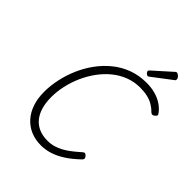

<svg xmlns="http://www.w3.org/2000/svg" viewBox="-336 -1456 1667 1667"><g transform="rotate(45 497.0 -622.5)"><path d="M463 19Q392 19 335 -5.5Q278 -30 237 -76Q196 -122 174.5 -186Q153 -250 153 -331Q153 -406 170 -485.5Q187 -565 220 -641.5Q253 -718 302 -785.5Q351 -853 415 -905Q479 -957 557 -986Q635 -1015 728 -1015Q787 -1015 836.5 -1001Q886 -987 925 -960.5Q964 -934 990 -897Q997 -886 993 -878Q989 -870 977 -861Q965 -853 956.5 -853Q948 -853 935 -865Q910 -891 878 -909.5Q846 -928 806.5 -937Q767 -946 717 -946Q645 -946 580 -921Q515 -896 460.5 -851Q406 -806 363 -746.5Q320 -687 290 -619Q260 -551 244.5 -480Q229 -409 229 -340Q229 -272 245 -218Q261 -164 292 -126.5Q323 -89 368.5 -69.5Q414 -50 474 -50Q514 -50 550.5 -60.5Q587 -71 621 -90Q655 -109 689.5 -136Q724 -163 761 -196Q772 -206 781.5 -204Q791 -202 801 -191Q811 -178 812 -169.5Q813 -161 803 -150Q741 -90 683 -52.5Q625 -15 570 2Q515 19 463 19ZM693 -1062Q683 -1062 672 -1073Q661 -1084 661 -1092Q661 -1096 662.5 -1099.5Q664 -1103 669 -1108L832 -1254Q836 -1258 840 -1261Q844 -1264 849 -1264Q858 -1264 868 -1257Q878 -1250 885 -1240Q892 -1230 892 -1221Q892 -1215 890.5 -1211Q889 -1207 880 -1201L709 -1071Q704 -1067 700 -1064.5Q696 -1062 693 -1062Z"/></g></svg>

Font: Playwrite RO Light
Style: Regular
Weight: 300
Version: Version 1.002